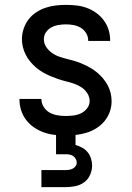

<svg xmlns="http://www.w3.org/2000/svg" viewBox="-20 -548 540 788"><path d="M249 8Q226 8 204 5.5Q182 3 160.5 -4.5Q139 -12 120.5 -24.5Q102 -37 88 -55Q74 -73 67 -94.5Q60 -116 60 -139Q60 -139 60 -140Q60 -141 60 -142H150Q150 -141 150 -141Q150 -141 150 -140Q150 -124 159.5 -109Q169 -94 183.5 -86Q198 -78 215 -75Q232 -72 249 -72Q265 -72 281.5 -74Q298 -76 312.5 -83Q327 -90 337.5 -103.5Q348 -117 348 -133Q348 -150 338.5 -165Q329 -180 314.5 -189.5Q300 -199 284 -204.5Q268 -210 251.5 -214Q235 -218 219 -223.5Q203 -229 187.5 -235.5Q172 -242 157 -250.5Q142 -259 129 -270Q116 -281 105 -294Q94 -307 86 -322.5Q78 -338 74 -354.5Q70 -371 70 -388Q70 -409 77 -430Q84 -451 97 -468Q110 -485 128 -497Q146 -509 166.5 -516Q187 -523 208.5 -525.5Q230 -528 251 -528Q273 -528 294.5 -525.5Q316 -523 336.5 -515.5Q357 -508 375 -495Q393 -482 406 -464.5Q419 -447 425.5 -426Q432 -405 432 -384Q432 -383 432 -382Q432 -381 432 -380H342Q342 -381 342 -381Q342 -381 342 -382Q342 -398 333.5 -412Q325 -426 311.5 -434Q298 -442 282.5 -445Q267 -448 251 -448Q236 -448 220.5 -445.5Q205 -443 191.5 -436Q178 -429 169 -416Q160 -403 160 -387Q160 -370 169.5 -355.5Q179 -341 193 -331Q207 -321 223 -315.5Q239 -310 255.5 -306Q272 -302 288.5 -297Q305 -292 320.5 -285Q336 -278 351 -269.5Q366 -261 379 -250Q392 -239 403 -226Q414 -213 422 -198Q430 -183 434 -166.5Q438 -150 438 -132Q438 -110 430.5 -89Q423 -68 409 -51Q395 -34 376 -22Q357 -10 336 -3.5Q315 3 293 5.5Q271 8 249 8ZM150 220V150H250Q258 150 265.5 148.5Q273 147 279.5 143.5Q286 140 290.5 133.5Q295 127 295 120Q295 112 291 104.5Q287 97 280.5 92.5Q274 88 266 86.5Q258 85 250 85H210V0H290V47Q304 51 317 58Q330 65 339.5 76.5Q349 88 353.5 102.5Q358 117 358 132Q358 151 349.5 170Q341 189 325 200.5Q309 212 289.5 216Q270 220 250 220Z"/></svg>

Font: Iosevka SS04 Medium
Style: Regular
Weight: 500
Monospace: yes
Designer: Belleve Invis
Foundry: Belleve Invis
Version: Version 19.0.0; ttfautohint (v1.8.4)